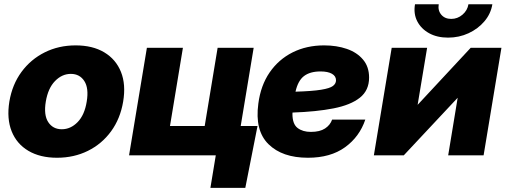

<svg xmlns="http://www.w3.org/2000/svg" viewBox="-20 -745 2429 921"><path d="M253.4 11.7Q172.4 11.7 116.2 -21.5Q60.1 -54.7 35.9 -115.2Q11.7 -175.8 24.9 -257.8Q38.6 -339.4 83 -399.9Q127.4 -460.4 194.6 -493.9Q261.7 -527.3 342.8 -527.3Q424.3 -527.3 480.2 -493.9Q536.1 -460.4 560.3 -399.9Q584.5 -339.4 570.8 -257.8Q557.1 -175.8 512.9 -115.2Q468.8 -54.7 401.9 -21.5Q335 11.7 253.4 11.7ZM276.4 -125Q318.8 -125 352.3 -159.2Q385.7 -193.4 396 -257.8Q406.7 -321.8 384.5 -356.2Q362.3 -390.6 319.8 -390.6Q277.3 -390.6 243.9 -356.2Q210.4 -321.8 199.7 -257.8Q189 -193.4 211.4 -159.2Q233.9 -125 276.4 -125Z M599.1 0 684.6 -515.6H857.4L795.4 -140.6H961.9L1023.9 -515.6H1196.8L1111.3 0ZM989.3 156.2 1015.1 0H970.2L993.7 -140.6H1215.3L1156.7 156.2Z M1457 11.7Q1334 11.7 1267.8 -53.5Q1201.7 -118.7 1219.2 -248Q1230.5 -335 1273.4 -397.5Q1316.4 -460 1383.5 -493.7Q1450.7 -527.3 1534.7 -527.3Q1594.7 -527.3 1643.6 -510.5Q1692.4 -493.7 1721.4 -459.2Q1750.5 -424.8 1750.5 -373Q1750.5 -311.5 1706.3 -276.4Q1662.1 -241.2 1579.8 -225.1Q1497.6 -209 1383.3 -205.1Q1382.8 -201.7 1382.8 -198.7Q1382.8 -149.9 1407.5 -131.1Q1432.1 -112.3 1471.2 -112.3Q1514.2 -112.3 1539.1 -128.7Q1564 -145 1573.2 -171.4H1732.4Q1704.6 -88.9 1635 -38.6Q1565.4 11.7 1457 11.7ZM1397.5 -305.2Q1478 -307.6 1520 -314.5Q1562 -321.3 1576.9 -332.5Q1591.8 -343.8 1591.8 -359.9Q1591.8 -379.9 1572.3 -391.1Q1552.7 -402.3 1517.6 -402.3Q1467.3 -402.3 1438.2 -380.1Q1409.2 -357.9 1397.5 -305.2Z M2299.8 0H2129.9L2175.3 -275.4H2174.8L1917 0H1773.4L1858.9 -515.6H2028.8L1983.4 -242.7H1983.9L2237.8 -515.6H2385.3ZM2129.4 -564.5Q2076.7 -564.5 2038.3 -585.7Q2000 -606.9 1981.4 -643.1Q1962.9 -679.2 1970.7 -724.6H2084.5Q2079.6 -694.8 2096.7 -674.6Q2113.8 -654.3 2144.5 -654.3Q2174.8 -654.3 2198.5 -674.6Q2222.2 -694.8 2227.1 -724.6H2341.8Q2334.5 -679.2 2304 -643.1Q2273.4 -606.9 2227.8 -585.7Q2182.1 -564.5 2129.4 -564.5Z"/></svg>

Font: Inter Display Extra Bold
Style: Italic
Weight: 800
Italic angle: -9.39999°
Designer: Rasmus Andersson
Foundry: rsms
Version: Version 4.000;git-4fc901f